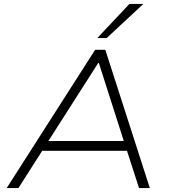

<svg xmlns="http://www.w3.org/2000/svg" viewBox="-20 -959 876 979"><path d="M14 0 465 -705H517L744 0H689L623 -204L655 -190H166L204 -204L74 0ZM481 -638 219 -228 192 -240H645L615 -228L484 -638ZM476 -765 640 -939H711L524 -765Z"/></svg>

Font: Nunito Sans 7pt SemiExpanded ExtraLight
Style: Italic
Weight: 250
Width: 6
Italic angle: -9°
Designer: Vernon Adams
Foundry: Vernon Adams
Version: Version 3.101;gftools[0.9.27]